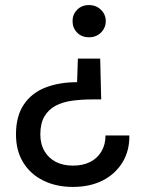

<svg xmlns="http://www.w3.org/2000/svg" viewBox="-20 -531 563 757"><path d="M375 -300 379 -139H342Q302 -139 265 -134Q228 -129 200 -114.5Q172 -100 155.5 -72.5Q139 -45 139 -1Q139 37 155.5 65Q172 93 200.5 107.5Q229 122 268 122Q307 122 335.5 107.5Q364 93 380 66Q396 39 396 3H490Q491 63 463 109Q435 155 385 180.5Q335 206 267 206Q202 206 151 181Q100 156 71.5 109.5Q43 63 43 -1Q43 -73 74 -119Q105 -165 159.5 -186Q214 -207 284 -207L287 -300ZM331 -511Q359 -511 378 -492.5Q397 -474 397 -448Q397 -421 378 -402.5Q359 -384 331 -384Q302 -384 284 -402.5Q266 -421 266 -448Q266 -474 284 -492.5Q302 -511 331 -511Z"/></svg>

Font: DM Sans 20pt Medium
Style: Regular
Weight: 500
Version: Version 4.004;gftools[0.9.30]